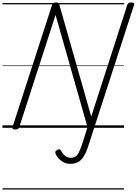

<svg xmlns="http://www.w3.org/2000/svg" viewBox="-20 -1035 1107 1555"><path d="M697 141Q679 199 658 232Q637 265 610.5 278.5Q584 292 548 292Q512 292 481.5 271.5Q451 251 432 215Q427 204 428 196Q429 188 441 180Q452 173 460 174Q468 175 474 185Q484 203 496 216.5Q508 230 522.5 236.5Q537 243 552 243Q575 243 590.5 233.5Q606 224 618.5 199.5Q631 175 645 132L689 -4L430 -914L136 -5Q133 5 125.5 9.5Q118 14 103 14Q75 14 81 -5L402 -996Q405 -1006 412 -1010.5Q419 -1015 433 -1015Q445 -1015 451 -1011.5Q457 -1008 460 -999L719 -91L1011 -996Q1015 -1006 1022.5 -1010.5Q1030 -1015 1044 -1015Q1072 -1015 1066 -996ZM0 490H984V500H0ZM0 -20H984V0H0ZM0 -505H984V-500H0ZM0 -1010H984V-1000H0Z"/></svg>

Font: Playwrite BE VLG Guides
Style: Regular
Weight: 400
Designer: Veronika Burian, José Scaglione
Foundry: TypeTogether
Version: Version 1.003